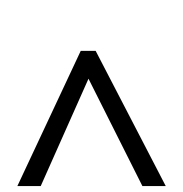

<svg xmlns="http://www.w3.org/2000/svg" viewBox="-20 -982 612 642"><path d="M38.1 -359.9 250 -812H299.8L534.2 -359.9H456.1L275.9 -718.8L116.2 -359.9ZM254.9 -592.3ZM254.9 -961.9Z"/></svg>

Font: Noto Sans Telugu UI
Style: Regular
Weight: 400
Designer: Monotype Design Team
Foundry: Monotype Imaging Inc.
Version: Version 1.05